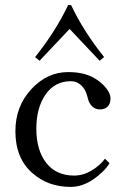

<svg xmlns="http://www.w3.org/2000/svg" viewBox="-20 -733 503 761"><path d="M119.1 -506.8Q200.7 -608.9 250 -712.9H261.7Q311 -608.9 392.6 -506.8L375 -492.2L255.9 -618.2L136.7 -492.2ZM41 -212.9Q41 -312.5 105 -380.4Q167 -447.3 250 -447.3Q309.6 -447.3 348.6 -426.3Q379.4 -409.7 398.7 -386.2Q418 -362.8 418 -342.8Q418 -321.8 406.7 -310.5Q395.5 -299.3 376 -299.3Q358.4 -299.3 346.2 -310.5Q334 -321.8 329.1 -339.8Q321.8 -370.1 312 -383.3Q291.5 -411.1 260.3 -411.1Q197.3 -411.1 160.6 -358.4Q124 -305.7 124 -223.1Q124 -137.7 163.3 -87.4Q202.6 -37.1 273.9 -37.1Q309.6 -37.1 343 -57.1Q376.5 -77.1 396 -104L414.1 -85.9Q392.1 -50.8 348.9 -21.5Q305.7 7.8 259.8 7.8Q169.9 7.8 107.9 -47.4Q41 -106 41 -212.9Z"/></svg>

Font: Theano Old Style
Style: Regular
Weight: 400
Designer: Alexey Kryukov
Version: Version 2.00